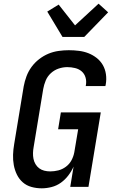

<svg xmlns="http://www.w3.org/2000/svg" viewBox="-20 -1016 640 1044"><path d="M207 8Q178 8 151 0.5Q124 -7 104 -24.5Q84 -42 72 -66.5Q60 -91 55 -118.5Q50 -146 51 -174.5Q52 -203 57 -232L109 -547Q114 -574 124 -601Q134 -628 151.5 -652Q169 -676 193 -694.5Q217 -713 243.5 -724Q270 -735 298.5 -739Q327 -743 354 -743Q382 -743 409.5 -739.5Q437 -736 461 -726.5Q485 -717 505.5 -701Q526 -685 539 -662.5Q552 -640 556 -612.5Q560 -585 555 -557L553 -548H446L447 -553Q451 -575 445 -595Q439 -615 424 -628Q409 -641 388 -646Q367 -651 346 -651Q322 -651 298.5 -643Q275 -635 256.5 -618Q238 -601 228.5 -578Q219 -555 215 -532L163 -217Q160 -201 159.5 -184.5Q159 -168 162 -152.5Q165 -137 173 -123.5Q181 -110 193 -101Q205 -92 220.5 -88Q236 -84 253 -84Q275 -84 297 -89.5Q319 -95 338.5 -109.5Q358 -124 369 -145Q380 -166 384 -188L405 -313H296L311 -405H528L461 0H362L380 -110Q369 -85 351.5 -62Q334 -39 311 -22.5Q288 -6 260.5 1Q233 8 207 8ZM320 -815 237 -953 299 -991 388 -878 516 -996 568 -949 438 -815Z"/></svg>

Font: Iosevka Semibold Extended
Style: Italic
Weight: 600
Width: 7
Italic angle: -9°
Monospace: yes
Designer: Belleve Invis
Foundry: Belleve Invis
Version: Version 32.5.0; ttfautohint (v1.8.4)